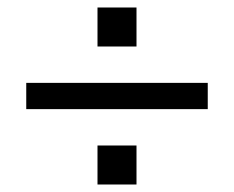

<svg xmlns="http://www.w3.org/2000/svg" viewBox="-20 -492 624 512"><path d="M534 -271V-201H50V-271ZM344 -104V0H240V-104ZM344 -472V-368H240V-472Z"/></svg>

Font: ColatingCofangSans
Style: Regular
Weight: 400
Foundry: GNU
Version: Version 412.227;June 27, 2022;FontCreator 11.0.0.2412 32-bit